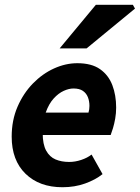

<svg xmlns="http://www.w3.org/2000/svg" viewBox="-20 -773 586 805"><path d="M242 12Q145 12 87 -44.5Q29 -101 29 -200Q29 -269 53.5 -325.5Q78 -382 118 -423Q158 -464 206.5 -486Q255 -508 304 -508Q364 -508 399.5 -483Q435 -458 451 -416Q467 -374 467 -322Q467 -298 463 -275.5Q459 -253 453.5 -235Q448 -217 444 -207H131L141 -301H351Q353 -308 354 -314.5Q355 -321 355 -329Q355 -349 348.5 -365.5Q342 -382 327.5 -392Q313 -402 288 -402Q269 -402 247 -392Q225 -382 205 -360Q185 -338 172 -302Q159 -266 159 -215Q159 -168 173.5 -141.5Q188 -115 213 -104.5Q238 -94 270 -94Q295 -94 320.5 -102.5Q346 -111 364 -125L410 -43Q380 -19 336.5 -3.5Q293 12 242 12ZM230 -570 382 -753H537L546 -737L343 -570Z"/></svg>

Font: Source Sans 3 ExtraLight
Style: Bold Italic
Weight: 700
Italic angle: -11°
Version: Version 3.052;hotconv 1.1.0;makeotfexe 2.6.0